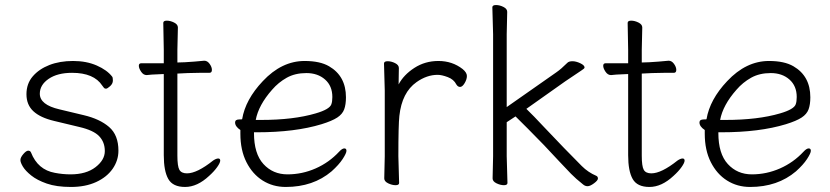

<svg xmlns="http://www.w3.org/2000/svg" viewBox="-20 -726 3296 762"><path d="M260 -34Q322 -34 359 -62.5Q396 -91 396 -126.5Q396 -162 373.5 -185.5Q351 -209 295 -222L195 -246Q140 -259 112.5 -284.5Q85 -310 85 -352Q85 -394 110 -423Q135 -452 176 -468Q217 -484 270 -484Q323 -484 364 -466Q405 -448 425 -422Q428 -419 428 -406.5Q428 -394 417 -384Q406 -374 400.5 -374Q395 -374 392.5 -377.5Q390 -381 386 -386Q353 -437 266 -437Q208 -437 173 -413Q138 -389 138 -354Q138 -310 216 -292L312 -269Q376 -254 413 -222Q450 -190 450 -128Q450 -89 427 -56Q404 -23 361.5 -3.5Q319 16 261.5 16Q204 16 165.5 2.5Q127 -11 104 -29.5Q81 -48 71 -64.5Q61 -81 61 -91Q61 -101 72.5 -114.5Q84 -128 92 -128Q100 -128 103 -121Q130 -52 198 -40Q229 -34 260 -34Z M810 -28Q763 16 714.5 16Q666 16 648 -15.5Q630 -47 630 -110V-432H626Q604 -431 583 -430L562 -428Q549 -428 540 -441.5Q531 -455 531 -465Q531 -475 541 -475H630V-528L628 -635Q628 -644 642 -644Q656 -644 671 -636.5Q686 -629 686 -617L684 -528V-478L714 -479Q750 -481 790 -485H791Q803 -485 812 -472.5Q821 -460 821 -448.5Q821 -437 811 -437H773Q745 -437 725 -436L684 -434V-108Q684 -66 692 -52Q700 -38 722 -38Q762 -38 826 -89Q838 -97 846 -97Q854 -97 854 -88.5Q854 -80 842 -63Q830 -46 810 -28Z M1114 16Q1063 16 1022.5 -9.5Q982 -35 958 -82.5Q934 -130 934 -195V-210Q913 -224 913 -240Q913 -252 930 -252Q941 -252 941 -253Q954 -331 1023 -404Q1098 -484 1189 -484Q1250 -484 1286 -463Q1353 -424 1353 -340Q1353 -311 1346 -292Q1339 -273 1318.5 -259.5Q1298 -246 1256 -233Q1151 -201 1000 -201H988V-198Q988 -116 1025.5 -75Q1063 -34 1121 -34Q1179 -34 1232.5 -57.5Q1286 -81 1326 -124Q1338 -137 1346.5 -137Q1355 -137 1355 -127.5Q1355 -118 1340 -95Q1325 -72 1296 -46Q1223 16 1114 16ZM995 -250H1016Q1145 -250 1233 -276Q1288 -292 1295 -312Q1299 -323 1299 -341Q1299 -385 1270 -410.5Q1241 -436 1196 -436Q1151 -436 1118 -417.5Q1085 -399 1060 -370Q1006 -309 995 -250Z M1564 0Q1564 9 1550 9Q1536 9 1520.5 1.5Q1505 -6 1505 -18L1507 -106V-367L1504 -474Q1504 -483 1518.5 -483Q1533 -483 1548 -475.5Q1563 -468 1563 -456Q1563 -444 1562.5 -426.5Q1562 -409 1562 -391Q1582 -429 1624.5 -456.5Q1667 -484 1720 -484Q1775 -484 1816 -452Q1833 -438 1833 -424.5Q1833 -411 1824 -396Q1815 -381 1806 -381Q1797 -381 1791 -391Q1781 -411 1757 -420Q1733 -429 1717 -429Q1674 -429 1633 -400Q1575 -359 1565 -266Q1561 -230 1561 -106Z M2294 6Q2265 -17 2246 -36.5Q2227 -56 2198.5 -86.5Q2170 -117 2139 -150Q2067 -224 2026 -264L1991 -241V-106L1994 0Q1994 9 1980 9Q1966 9 1950.5 1.5Q1935 -6 1935 -18L1937 -106V-590L1934 -697Q1934 -706 1948.5 -706Q1963 -706 1978 -698.5Q1993 -691 1993 -679L1991 -590V-301L2188 -439Q2207 -452 2232 -477Q2238 -483 2252 -483Q2266 -483 2283 -475Q2300 -467 2300 -458Q2300 -454 2287 -446Q2240 -415 2223 -403L2069 -294Q2098 -266 2137 -224Q2223 -133 2289 -67Q2314 -42 2347 -28Q2353 -25 2353 -17.5Q2353 -10 2337.5 1.5Q2322 13 2312 13Q2302 13 2294 6Z M2653 -28Q2606 16 2557.5 16Q2509 16 2491 -15.5Q2473 -47 2473 -110V-432H2469Q2447 -431 2426 -430L2405 -428Q2392 -428 2383 -441.5Q2374 -455 2374 -465Q2374 -475 2384 -475H2473V-528L2471 -635Q2471 -644 2485 -644Q2499 -644 2514 -636.5Q2529 -629 2529 -617L2527 -528V-478L2557 -479Q2593 -481 2633 -485H2634Q2646 -485 2655 -472.5Q2664 -460 2664 -448.5Q2664 -437 2654 -437H2616Q2588 -437 2568 -436L2527 -434V-108Q2527 -66 2535 -52Q2543 -38 2565 -38Q2605 -38 2669 -89Q2681 -97 2689 -97Q2697 -97 2697 -88.5Q2697 -80 2685 -63Q2673 -46 2653 -28Z M2957 16Q2906 16 2865.5 -9.5Q2825 -35 2801 -82.5Q2777 -130 2777 -195V-210Q2756 -224 2756 -240Q2756 -252 2773 -252Q2784 -252 2784 -253Q2797 -331 2866 -404Q2941 -484 3032 -484Q3093 -484 3129 -463Q3196 -424 3196 -340Q3196 -311 3189 -292Q3182 -273 3161.5 -259.5Q3141 -246 3099 -233Q2994 -201 2843 -201H2831V-198Q2831 -116 2868.5 -75Q2906 -34 2964 -34Q3022 -34 3075.5 -57.5Q3129 -81 3169 -124Q3181 -137 3189.5 -137Q3198 -137 3198 -127.5Q3198 -118 3183 -95Q3168 -72 3139 -46Q3066 16 2957 16ZM2838 -250H2859Q2988 -250 3076 -276Q3131 -292 3138 -312Q3142 -323 3142 -341Q3142 -385 3113 -410.5Q3084 -436 3039 -436Q2994 -436 2961 -417.5Q2928 -399 2903 -370Q2849 -309 2838 -250Z"/></svg>

Font: LXGW WenKai TC Light
Style: Regular
Weight: 300
Designer: LXGW / Fontworks Inc.
Foundry: LXGW / Fontworks Inc.
Version: Version 1.330